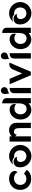

<svg xmlns="http://www.w3.org/2000/svg" viewBox="1925 -2696 784 4675"><g transform="rotate(-90 2317.5 -359.0)"><path d="M453 -326C520 -358 510 -503 344 -527C330 -529 316 -530 302 -530C253 -530 206 -518 163 -494C-57 -370 1 8 301 8C396 8 469 -28 520 -99L425 -168C395 -129 353 -109 299 -109C183 -109 137 -209 156 -294C175 -375 245 -411 313 -411C376 -411 438 -380 453 -326Z M851 -530C767 -530 695 -493 642 -429C665 -442 691 -449 718 -449C758 -449 798 -434 822 -405C833 -407 843 -408 854 -408C932 -408 994 -350 994 -259C994 -158 923 -108 852 -108C781 -108 711 -158 711 -257C711 -314 756 -343 796 -343C810 -343 823 -340 834 -332C828 -390 773 -421 717 -421C664 -421 609 -394 592 -337C564 -241 589 -139 661 -66C715 -12 784 13 852 13C945 13 1038 -35 1089 -123C1193 -306 1062 -530 851 -530Z M1335 -518H1206V0H1335V-388C1343 -369 1361 -350 1377 -345C1377 -385 1404 -412 1449 -412C1484 -412 1517 -391 1528 -348C1540 -298 1536 -68 1536 0H1664V-342C1664 -401 1649 -446 1619 -477C1581 -515 1535 -531 1488 -531C1437 -531 1357 -507 1335 -458Z M2139 -1H2265V-597C2265 -650 2218 -696 2139 -699V-298C2139 -207 2109 -104 2006 -104C1823 -104 1826 -401 2007 -401C2043 -401 2089 -392 2112 -360C2135 -402 2123 -512 1990 -517C1863 -522 1744 -409 1744 -253C1744 -87 1859 11 1979 11C2035 11 2092 -10 2139 -56Z M2385 0H2514V-518C2443 -518 2390 -492 2385 -413ZM2450 -731C2427 -731 2407 -723 2391 -707C2347 -663 2371 -561 2384 -519C2400 -564 2473 -551 2509 -587C2525 -604 2533 -624 2533 -647C2533 -670 2525 -690 2508 -706C2492 -723 2473 -731 2450 -731Z M2824 0H2907L3130 -521C3115 -524 3102 -526 3089 -526C3025 -526 2987 -488 2964 -438L2866 -212L2736 -517H2603Z M3230 0H3359V-518C3288 -518 3235 -492 3230 -413ZM3295 -731C3272 -731 3252 -723 3236 -707C3192 -663 3216 -561 3229 -519C3245 -564 3318 -551 3354 -587C3370 -604 3378 -624 3378 -647C3378 -670 3370 -690 3353 -706C3337 -723 3318 -731 3295 -731Z M3853 -1H3979V-597C3979 -650 3932 -696 3853 -699V-298C3853 -207 3823 -104 3720 -104C3537 -104 3540 -401 3721 -401C3757 -401 3803 -392 3826 -360C3849 -402 3837 -512 3704 -517C3577 -522 3458 -409 3458 -253C3458 -87 3573 11 3693 11C3749 11 3806 -10 3853 -56Z M4330 -530C4246 -530 4174 -493 4121 -429C4144 -442 4170 -449 4197 -449C4237 -449 4277 -434 4301 -405C4312 -407 4322 -408 4333 -408C4411 -408 4473 -350 4473 -259C4473 -158 4402 -108 4331 -108C4260 -108 4190 -158 4190 -257C4190 -314 4235 -343 4275 -343C4289 -343 4302 -340 4313 -332C4307 -390 4252 -421 4196 -421C4143 -421 4088 -394 4071 -337C4043 -241 4068 -139 4140 -66C4194 -12 4263 13 4331 13C4424 13 4517 -35 4568 -123C4672 -306 4541 -530 4330 -530Z"/></g></svg>

Font: Mesarto
Style: Regular
Weight: 700
Designer: Mohamed Gaber
Foundry: Kief Type Foundry
Version: Version 2.020